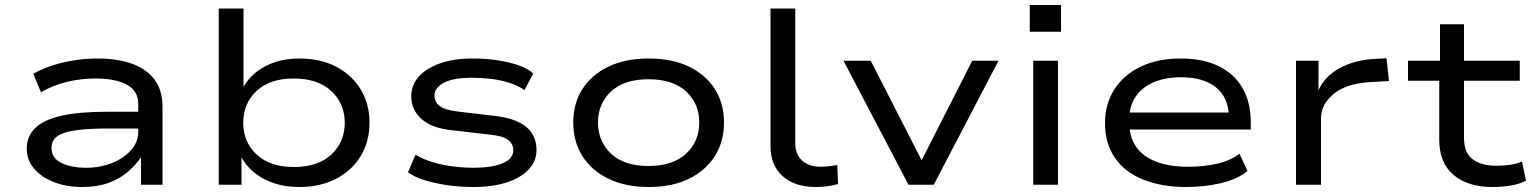

<svg xmlns="http://www.w3.org/2000/svg" viewBox="-20 -739 6139 768"><path d="M309 9Q245 9 194.5 -11Q144 -31 115.5 -65.5Q87 -100 87 -145Q87 -194 121 -227Q155 -260 225.5 -276Q296 -292 408 -292H551V-225H413Q349 -225 305.5 -220.5Q262 -216 235.5 -207Q209 -198 197.5 -183Q186 -168 186 -147Q186 -107 225 -87.5Q264 -68 325 -68Q380 -68 428 -87Q476 -106 504.5 -139Q533 -172 533 -211V-323Q533 -375 488 -400Q443 -425 361 -425Q303 -425 247.5 -411.5Q192 -398 144 -370L113 -444Q149 -464 191 -477.5Q233 -491 278.5 -498Q324 -505 371 -505Q449 -505 507 -484.5Q565 -464 597.5 -421.5Q630 -379 630 -312V0H544V-109V-110Q523 -79 491 -51.5Q459 -24 414 -7.5Q369 9 309 9Z M1177 9Q1099 9 1039 -21.5Q979 -52 947 -108H946V0H855V-705H954V-393H955Q985 -445 1043 -475Q1101 -505 1178 -505Q1262 -505 1325 -472Q1388 -439 1423 -381Q1458 -323 1458 -248Q1458 -173 1423 -115Q1388 -57 1324.5 -24Q1261 9 1177 9ZM1156 -71Q1252 -71 1305.5 -121Q1359 -171 1359 -248Q1359 -325 1305 -375Q1251 -425 1155 -425Q1059 -425 1006 -375Q953 -325 953 -248Q953 -171 1006.5 -121Q1060 -71 1156 -71Z M1874 9Q1818 9 1768 1.5Q1718 -6 1677.5 -18.5Q1637 -31 1612 -50L1642 -120Q1672 -102 1710 -90.5Q1748 -79 1790.5 -73.5Q1833 -68 1876 -68Q1948 -68 1990.5 -86Q2033 -104 2033 -138Q2033 -164 2011.5 -180Q1990 -196 1936 -201L1788 -218Q1708 -226 1666.5 -262.5Q1625 -299 1625 -355Q1625 -397 1653.5 -430.5Q1682 -464 1737 -484.5Q1792 -505 1873 -505Q1922 -505 1969 -498Q2016 -491 2054 -478Q2092 -465 2113 -445L2078 -379Q2051 -397 2016.5 -408Q1982 -419 1944.5 -423.5Q1907 -428 1868 -428Q1793 -428 1755.5 -408Q1718 -388 1718 -358Q1718 -330 1739 -314.5Q1760 -299 1810 -293L1954 -276Q2041 -267 2083.5 -232.5Q2126 -198 2126 -139Q2126 -95 2095 -61.5Q2064 -28 2007.5 -9.5Q1951 9 1874 9Z M2575 9Q2482 9 2414 -24Q2346 -57 2309.5 -115Q2273 -173 2273 -249Q2273 -325 2309.5 -382.5Q2346 -440 2414 -472.5Q2482 -505 2574 -505Q2669 -505 2736 -472.5Q2803 -440 2839.5 -382.5Q2876 -325 2876 -249Q2876 -173 2839.5 -115Q2803 -57 2736 -24Q2669 9 2575 9ZM2574 -75Q2671 -75 2724 -124Q2777 -173 2777 -249Q2777 -325 2724 -373.5Q2671 -422 2574 -422Q2477 -422 2424.5 -373.5Q2372 -325 2372 -249Q2372 -173 2424.5 -124Q2477 -75 2574 -75Z M3243 9Q3159 9 3110.5 -34.5Q3062 -78 3062 -155V-705H3161V-166Q3161 -137 3173 -116Q3185 -95 3207.5 -83.5Q3230 -72 3262 -72Q3277 -72 3295 -74Q3313 -76 3329 -79L3332 -3Q3311 3 3290 6Q3269 9 3243 9Z M3614 0 3354 -496H3463L3669 -93H3664L3869 -496H3974L3715 0Z M4099 -612V-719H4224V-612ZM4113 0V-496H4212V0Z M4726 9Q4626 9 4552 -21Q4478 -51 4439 -108.5Q4400 -166 4400 -246Q4400 -322 4436.5 -380Q4473 -438 4541 -471.5Q4609 -505 4704 -505Q4793 -505 4855.5 -474Q4918 -443 4950.5 -386Q4983 -329 4983 -250V-221H4472V-289H4921L4896 -267Q4895 -348 4844.5 -389Q4794 -430 4704 -430Q4643 -430 4597 -411Q4551 -392 4524 -354.5Q4497 -317 4497 -262V-250Q4497 -192 4524 -152.5Q4551 -113 4604 -92.5Q4657 -72 4734 -72Q4793 -72 4846 -83.5Q4899 -95 4938 -124L4970 -55Q4930 -22 4864 -6.5Q4798 9 4726 9Z M5164 0V-496H5254V-378Q5280 -435 5338.5 -466.5Q5397 -498 5472 -503L5526 -506L5536 -415L5452 -410Q5362 -403 5313 -362Q5264 -321 5264 -265V0Z M5950 9Q5851 9 5794 -39.5Q5737 -88 5737 -180V-416H5612V-496H5740V-642H5836V-496H6059V-416H5836V-188Q5836 -128 5870.5 -102Q5905 -76 5966 -76Q5994 -76 6019 -79.5Q6044 -83 6068 -93L6084 -16Q6058 -3 6024 3Q5990 9 5950 9Z"/></svg>

Font: Nunito Sans 7pt Expanded
Style: Regular
Weight: 400
Width: 7
Designer: Vernon Adams
Foundry: Vernon Adams
Version: Version 3.101;gftools[0.9.27]